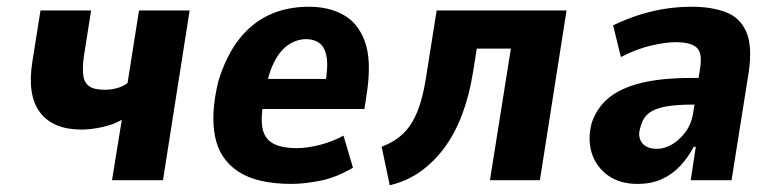

<svg xmlns="http://www.w3.org/2000/svg" viewBox="-20 -534 2297 569"><path d="M312 0 341 -179Q317 -165 283.5 -157.5Q250 -150 222 -150Q137 -150 98.5 -201Q60 -252 76 -352L100 -503H250L229 -370Q224 -336 226.5 -313Q229 -290 243.5 -279Q258 -268 291 -268Q310 -268 327.5 -273Q345 -278 358 -288L392 -503H542L463 0Z M844 11Q741 11 685.5 -26Q630 -63 617 -131Q604 -199 627 -293Q650 -368 687.5 -416.5Q725 -465 777 -489.5Q829 -514 896 -514Q955 -514 998.5 -489.5Q1042 -465 1061.5 -410.5Q1081 -356 1068 -264L1060 -211H737L751 -300H959L943 -280Q953 -335 948 -364.5Q943 -394 927 -406Q911 -418 888 -418Q861 -418 836.5 -402.5Q812 -387 794 -353Q776 -319 765 -261L761 -234Q752 -184 758 -153.5Q764 -123 789 -109Q814 -95 860 -95Q890 -95 927.5 -104.5Q965 -114 998 -132L1026 -37Q977 -8 929.5 1.5Q882 11 844 11Z M1135 15 1111 -99Q1142 -111 1164 -128.5Q1186 -146 1201.5 -172Q1217 -198 1227.5 -234.5Q1238 -271 1245 -320L1274 -503H1659L1580 0H1432L1494 -390H1393L1382 -321Q1371 -252 1350 -196Q1329 -140 1298 -97.5Q1267 -55 1226.5 -26Q1186 3 1135 15Z M1869 11Q1817 11 1782 -14Q1747 -39 1734 -79.5Q1721 -120 1733 -168Q1748 -214 1783.5 -243.5Q1819 -273 1879.5 -288Q1940 -303 2029 -303H2072L2061 -224H2031Q1986 -224 1954 -218.5Q1922 -213 1903.5 -199Q1885 -185 1878 -157Q1869 -130 1882 -111.5Q1895 -93 1928 -93Q1949 -93 1971.5 -106Q1994 -119 2012 -143.5Q2030 -168 2035 -204L2055 -333Q2062 -378 2044 -393.5Q2026 -409 1983 -409Q1954 -409 1911.5 -399.5Q1869 -390 1820 -365L1797 -459Q1839 -479 1878 -491Q1917 -503 1954.5 -508.5Q1992 -514 2030 -514Q2089 -514 2131 -498Q2173 -482 2191.5 -440Q2210 -398 2199 -321L2148 0H2027L2042 -99H2036Q2019 -67 1995.5 -42Q1972 -17 1941 -3Q1910 11 1869 11Z"/></svg>

Font: Nunito Sans 7pt Condensed ExtraBold
Style: Italic
Weight: 800
Width: 3
Italic angle: -9°
Designer: Vernon Adams
Foundry: Vernon Adams
Version: Version 3.101;gftools[0.9.27]